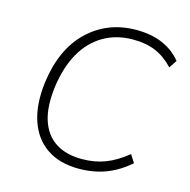

<svg xmlns="http://www.w3.org/2000/svg" viewBox="-106 -817 920 929"><g transform="rotate(15 354.5 -352.5)"><path d="M369 8Q271 8 207 -36Q143 -80 116 -161Q89 -242 103 -353Q114 -438 144 -504.5Q174 -571 222 -617.5Q270 -664 331 -688.5Q392 -713 466 -713Q540 -713 596.5 -689Q653 -665 691 -618L665 -579Q624 -623 575.5 -643.5Q527 -664 462 -664Q379 -664 314.5 -626.5Q250 -589 209.5 -518Q169 -447 155 -345Q142 -244 164 -176.5Q186 -109 238.5 -75Q291 -41 370 -41Q435 -41 488 -61.5Q541 -82 595 -126L620 -87Q585 -56 545.5 -34.5Q506 -13 461.5 -2.5Q417 8 369 8Z"/></g></svg>

Font: Nunito Sans 7pt ExtraLight
Style: Italic
Weight: 250
Italic angle: -9°
Designer: Vernon Adams
Foundry: Vernon Adams
Version: Version 3.101;gftools[0.9.27]